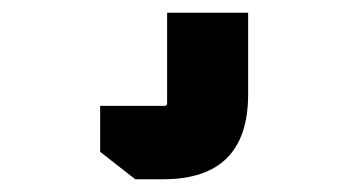

<svg xmlns="http://www.w3.org/2000/svg" viewBox="-20 -92 540 301"><path d="M137 74H238Q242 74 242 70V-72H369V56Q369 189 236 189H192L137 146Z"/></svg>

Font: Oxanium ExtraBold
Style: Regular
Weight: 800
Designer: Severin Meyer
Version: Version 2.000